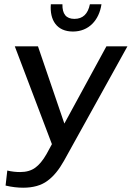

<svg xmlns="http://www.w3.org/2000/svg" viewBox="-20 -865 614 895"><path d="M574 -649H476L280 -289L157 -649H49L222 -193L197 -147C180 -117 162 -96 144 -83C126 -70 103 -63 74 -63C55 -63 35 -65 14 -70L6 0C35 7 63 10 88 10C135 10 173 -1 201 -22C230 -43 255 -74 278 -115ZM453 -845H399C390 -800 366 -777 327 -777C288 -777 270 -800 271 -845H217C211 -771 245 -718 320 -718C394 -718 442 -771 453 -845Z"/></svg>

Font: Gamestation Display
Style: Italic
Weight: 400
Designer: Jonas Hecksher
Foundry: Jonas Hecksher, Playtypeª, e-types AS
Version: Version 1.003